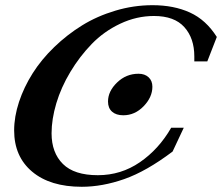

<svg xmlns="http://www.w3.org/2000/svg" viewBox="-20 -696 843 729"><path d="M290.5 13.2Q170.4 13.2 102.1 -44.2Q33.7 -101.6 33.7 -200.7Q33.7 -252.9 52.2 -309.1Q70.8 -365.2 104 -417.7Q137.2 -470.2 186 -517.3Q234.9 -564.5 291.7 -599.6Q348.6 -634.8 418 -655.5Q487.3 -676.3 559.1 -676.3Q640.1 -676.3 701.2 -648.4Q762.2 -620.6 803.2 -555.7L767.1 -462.9H717.8V-481.9Q717.8 -550.8 679.9 -593Q642.1 -635.3 564.5 -635.3Q498.5 -635.3 436.5 -606Q374.5 -576.7 328.4 -529.1Q282.2 -481.4 247.1 -422.9Q211.9 -364.3 193.8 -303.7Q175.8 -243.2 175.8 -189.9Q175.8 -116.2 218.8 -73.5Q261.7 -30.8 351.6 -30.8Q439.5 -30.8 511.2 -80.1Q583 -129.4 629.9 -210.9H677.7L635.3 -120.6Q535.6 -45.4 451.9 -16.1Q368.2 13.2 290.5 13.2ZM448.2 -258.3Q420.9 -258.3 405.5 -272Q390.1 -285.6 390.1 -310.5Q390.1 -349.6 424.6 -382.8Q459 -416 505.9 -416Q529.8 -416 544.2 -402.6Q558.6 -389.2 558.6 -366.7Q558.6 -327.1 525.4 -292.7Q492.2 -258.3 448.2 -258.3Z"/></svg>

Font: Elstob 6pt
Style: Italic
Weight: 700
Italic angle: -20°
Designer: Peter S. Baker
Version: Version 1.015